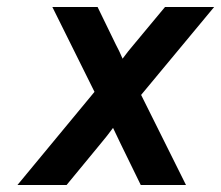

<svg xmlns="http://www.w3.org/2000/svg" viewBox="-20 -531 635 551"><path d="M30 0 251.2 -267.4 130.2 -511H260L312.4 -403.2Q316.7 -395.2 321.9 -384.6Q327 -374.1 331.8 -362.6Q339.3 -373.1 347.6 -383.4Q356 -393.7 363.8 -403L453.6 -511H594.6L385 -258.6L513.8 0H384L325.8 -119.2Q321.4 -128.6 315.5 -140.8Q309.6 -152.9 304.4 -164Q296.1 -152.7 287.1 -141.2Q278.2 -129.7 269.2 -119.2L171 0Z"/></svg>

Font: Overpass
Style: Italic
Weight: 400
Italic angle: -10°
Designer: Delve Withrington, Dave Bailey, Thomas Jockin
Foundry: Delve Fonts LLC
Version: Version 4.000